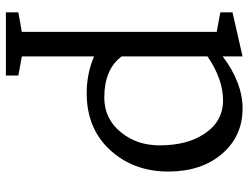

<svg xmlns="http://www.w3.org/2000/svg" viewBox="-112 -422 808 623"><g transform="rotate(90 291.5 -111.0)"><path d="M282.7 11.2Q219.7 11.2 163.6 -12.7V221.7L225.6 232.9V273.4H20.5V232.9L84 221.7V-410.6L20.5 -422.4V-461.9L163.6 -494.6V-430.2Q249 -494.6 332.5 -494.6Q421.9 -494.6 479 -428.7Q537.1 -361.8 537.1 -253.4Q537.1 -145.5 472.7 -70.8Q402.3 11.2 282.7 11.2ZM163.6 -380.9V-102.1Q205.6 -45.9 296.9 -45.9Q367.2 -45.9 411.1 -101.6Q452.1 -152.8 452.1 -225.1Q452.1 -314.5 415 -370.1Q375 -431.2 306.2 -431.2Q237.3 -431.2 163.6 -380.9Z"/></g></svg>

Font: Habibi
Style: Regular
Weight: 400
Designer: Magnus Gaarde
Foundry: Magnus Gaarde
Version: Version 1.001